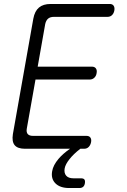

<svg xmlns="http://www.w3.org/2000/svg" viewBox="-20 -750 640 968"><path d="M170 -414H443Q457 -414 463.5 -405Q470 -396 467 -381Q465 -367 455.5 -358Q446 -349 432 -349H159L115 -101Q112 -83 120 -74Q128 -65 146 -65H416Q430 -65 436 -56Q442 -47 439 -32.5Q436 -18 427 -9Q418 0 404 0H385Q350 27 330 53Q310 78 306 99Q302 122 313.5 135.5Q325 149 350 149H388Q401 149 405.5 155Q410 161 408 174Q406 186 399 192Q392 198 380 198H329Q283 198 259.5 174.5Q236 151 243 113Q248 83 275 51Q297 25 333 0H106Q69 0 54 -18Q39 -36 45 -74L148 -656Q155 -694 176.5 -712Q198 -730 235 -730H533Q547 -730 553 -721Q559 -712 556.5 -697.5Q554 -683 545 -674Q536 -665 522 -665H252Q233 -665 222.5 -656Q212 -647 208 -629Z"/></svg>

Font: Maple Mono ExtraLight
Style: Italic
Weight: 275
Italic angle: -10°
Monospace: yes
Designer: subframe7536
Version: Version 7.000